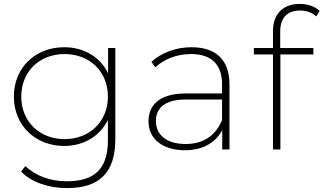

<svg xmlns="http://www.w3.org/2000/svg" viewBox="-20 -766 1658 984"><path d="M311 -53C183 -53 89 -143 89 -271C89 -400 183 -489 311 -489C439 -489 533 -400 533 -271C533 -143 439 -53 311 -53ZM309 -18C409 -18 492 -68 533 -151V-47C533 98 466 163 322 163C237 163 162 135 110 85L88 113C139 167 228 198 323 198C488 198 571 120 571 -52V-520H534V-390C494 -474 410 -524 309 -524C162 -524 51 -420 51 -271C51 -123 162 -18 309 -18Z M1118 -151C1086 -73 1025 -28 931 -28C835 -28 779 -74 779 -146C779 -209 821 -256 932 -256H1118ZM928 4C1021 4 1086 -36 1119 -100V0H1156V-334C1156 -459 1087 -524 961 -524C881 -524 806 -495 756 -449L776 -421C820 -462 885 -489 959 -489C1063 -489 1118 -436 1118 -335V-287H932C790 -287 741 -221 741 -144C741 -56 811 4 928 4Z M1586 -520H1416V-604C1416 -674 1451 -712 1518 -712C1549 -712 1579 -702 1601 -682L1618 -710C1594 -734 1554 -746 1516 -746C1428 -746 1379 -691 1379 -608V-520H1281V-487H1379V0H1417V-487H1586Z"/></svg>

Font: Montserrat-Alt1 ExtLt
Style: Regular
Weight: 200
Designer: Differentunic
Foundry: Differentunic
Version: Version 7.222